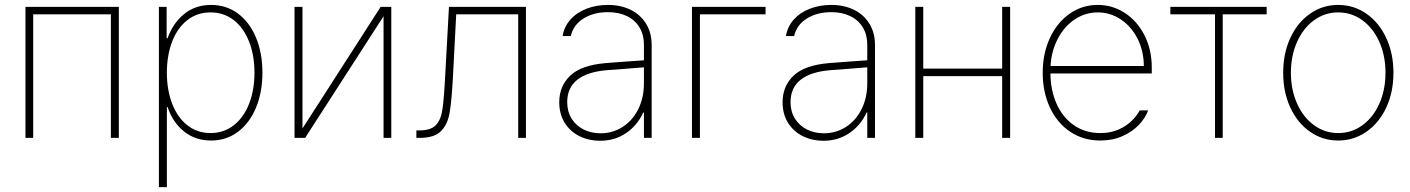

<svg xmlns="http://www.w3.org/2000/svg" viewBox="-20 -558 5708 777"><path d="M83 -530.3H460.9V0H428.7V-500H114.3V0H83Z M623 -530.3H654.3V-403.3H658.2Q679.7 -464.4 725.1 -501.2Q770.5 -538.1 834 -538.1Q896.5 -538.1 943.6 -502.7Q990.7 -467.3 1016.4 -405Q1042 -342.8 1042 -263.7Q1042 -185.1 1016.1 -122.6Q990.2 -60.1 943.1 -24.7Q896 10.7 834 10.7Q770.5 10.7 724.6 -26.1Q678.7 -63 658.2 -125H655.3V199.2H623ZM832 -19.5Q885.7 -19.5 926.3 -51.3Q966.8 -83 988.3 -138.7Q1009.8 -194.3 1009.8 -263.7Q1009.8 -333.5 988.3 -388.9Q966.8 -444.3 926.5 -476.1Q886.2 -507.8 832 -507.8Q777.8 -507.8 737.8 -476.3Q697.8 -444.8 676.5 -389.2Q655.3 -333.5 655.3 -263.7Q655.3 -193.8 676.8 -138.2Q698.2 -82.5 738.3 -51Q778.3 -19.5 832 -19.5Z M1520.5 -530.3H1563.5V0H1532.2V-492.2L1214.8 0H1171.9V-530.3H1204.1V-38.1Z M1665 -30.3H1677.7Q1723.6 -30.3 1743.9 -51.5Q1764.2 -72.8 1770.5 -115.5Q1776.9 -158.2 1782.2 -261.7L1796.9 -530.3H2108.4V0H2077.1V-500H1826.2L1813.5 -255.9Q1808.1 -150.9 1799.8 -102.5Q1791.5 -54.2 1764.4 -27.1Q1737.3 0 1678.7 0H1665Z M2431.6 -302.7Q2468.3 -305.7 2512 -308.8Q2555.7 -312 2585.9 -314V-377.9Q2585.9 -417 2568.1 -446.8Q2550.3 -476.6 2517.3 -492.7Q2484.4 -508.8 2440.4 -508.8Q2382.8 -508.8 2341.6 -483.2Q2300.3 -457.5 2290 -412.1H2256.8Q2263.2 -450.7 2288.8 -479.2Q2314.5 -507.8 2354 -522.9Q2393.6 -538.1 2440.4 -538.1Q2491.2 -538.1 2531.2 -518.8Q2571.3 -499.5 2594.2 -462.6Q2617.2 -425.8 2617.2 -376V0H2585.9V-102.5H2583Q2559.6 -50.8 2513.7 -19.5Q2467.8 11.7 2408.2 11.7Q2363.3 11.7 2325.4 -6.8Q2287.6 -25.4 2265.4 -60.8Q2243.2 -96.2 2243.2 -144.5Q2243.2 -209.5 2287.8 -252Q2332.5 -294.4 2431.6 -302.7ZM2410.2 -18.6Q2459.5 -18.6 2499.8 -44.4Q2540 -70.3 2563 -116.5Q2585.9 -162.6 2585.9 -220.7V-285.6L2543 -282.2Q2455.6 -274.9 2440.4 -274.4Q2275.4 -261.7 2275.4 -144.5Q2275.4 -106.9 2293 -78.4Q2310.5 -49.8 2341.3 -34.2Q2372.1 -18.6 2410.2 -18.6Z M3078.1 -500H2812.5V0H2780.3V-530.3H3078.1Z M3335.4 -302.7Q3372.1 -305.7 3415.8 -308.8Q3459.5 -312 3489.7 -314V-377.9Q3489.7 -417 3471.9 -446.8Q3454.1 -476.6 3421.1 -492.7Q3388.2 -508.8 3344.2 -508.8Q3286.6 -508.8 3245.4 -483.2Q3204.1 -457.5 3193.8 -412.1H3160.6Q3167 -450.7 3192.6 -479.2Q3218.3 -507.8 3257.8 -522.9Q3297.4 -538.1 3344.2 -538.1Q3395 -538.1 3435.1 -518.8Q3475.1 -499.5 3498 -462.6Q3521 -425.8 3521 -376V0H3489.7V-102.5H3486.8Q3463.4 -50.8 3417.5 -19.5Q3371.6 11.7 3312 11.7Q3267.1 11.7 3229.2 -6.8Q3191.4 -25.4 3169.2 -60.8Q3147 -96.2 3147 -144.5Q3147 -209.5 3191.7 -252Q3236.3 -294.4 3335.4 -302.7ZM3314 -18.6Q3363.3 -18.6 3403.6 -44.4Q3443.8 -70.3 3466.8 -116.5Q3489.7 -162.6 3489.7 -220.7V-285.6L3446.8 -282.2Q3359.4 -274.9 3344.2 -274.4Q3179.2 -261.7 3179.2 -144.5Q3179.2 -106.9 3196.8 -78.4Q3214.4 -49.8 3245.1 -34.2Q3275.9 -18.6 3314 -18.6Z M3716.3 -280.3H4035.6V-530.3H4067.9V0H4035.6V-250H3716.3V0H3684.1V-530.3H3716.3Z M4199.7 -263.7Q4199.7 -341.3 4228.8 -404.1Q4257.8 -466.8 4308.6 -502.4Q4359.4 -538.1 4422.4 -538.1Q4482.4 -538.1 4532.5 -505.4Q4582.5 -472.7 4611.8 -414.8Q4641.1 -356.9 4641.1 -285.2V-260.7H4231Q4231.4 -192.9 4255.9 -137.9Q4280.3 -83 4325.9 -51.3Q4371.6 -19.5 4433.1 -19.5Q4475.6 -19.5 4508.1 -34.4Q4540.5 -49.3 4561 -70.1Q4581.5 -90.8 4592.3 -111.3H4626.5Q4615.2 -80.6 4588.9 -52.7Q4562.5 -24.9 4522.5 -7.1Q4482.4 10.7 4433.1 10.7Q4363.8 10.7 4310.8 -24.9Q4257.8 -60.5 4228.8 -123Q4199.7 -185.5 4199.7 -263.7ZM4608.9 -291Q4608.9 -350.6 4584 -400.4Q4559.1 -450.2 4516.4 -479Q4473.6 -507.8 4422.4 -507.8Q4371.6 -507.8 4329.3 -479.5Q4287.1 -451.2 4261 -401.6Q4234.9 -352.1 4231.4 -291Z M4716.3 -530.3H5106V-500H4928.2V0H4897V-500H4716.3Z M5172.9 -263.7Q5172.9 -341.8 5201.7 -404.3Q5230.5 -466.8 5281.5 -502.4Q5332.5 -538.1 5395.5 -538.1Q5458.5 -538.1 5509.8 -502.4Q5561 -466.8 5590.1 -404.1Q5619.1 -341.3 5619.1 -263.7Q5619.1 -185.5 5590.1 -123Q5561 -60.5 5509.8 -24.9Q5458.5 10.7 5395.5 10.7Q5332.5 10.7 5281.5 -24.9Q5230.5 -60.5 5201.7 -123Q5172.9 -185.5 5172.9 -263.7ZM5586.9 -263.7Q5586.9 -332 5562.3 -387.7Q5537.6 -443.4 5493.9 -475.6Q5450.2 -507.8 5395.5 -507.8Q5340.8 -507.8 5297.1 -475.6Q5253.4 -443.4 5228.8 -387.7Q5204.1 -332 5204.1 -263.7Q5204.1 -195.3 5228.8 -139.6Q5253.4 -84 5297.1 -51.8Q5340.8 -19.5 5395.5 -19.5Q5450.7 -19.5 5494.4 -51.8Q5538.1 -84 5562.5 -139.6Q5586.9 -195.3 5586.9 -263.7Z"/></svg>

Font: Pretendard Std Thin
Style: Regular
Weight: 100
Designer: Base glyphs from Inter by Rasmus Andersson; Hangeul glyphs from Noto Sans CJK(Source Han Sans) by Jang Soo-young and Kan
Foundry: Kil Hyung-jin
Version: Version 1.309